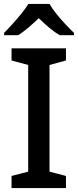

<svg xmlns="http://www.w3.org/2000/svg" viewBox="-20 -961 398 981"><path d="M317 0H39V-62L124 -84V-629L39 -652V-714H317V-652L233 -629V-84L317 -62ZM233 -941Q246 -918 268 -890.5Q290 -863 314.5 -837Q339 -811 358 -793V-781H285Q258 -797 231.5 -819.5Q205 -842 178 -868Q151 -842 125 -820Q99 -798 73 -781H1V-793Q20 -812 43.5 -838Q67 -864 89 -891Q111 -918 125 -941Z"/></svg>

Font: Noto Sans Thai Looped Medium
Style: Regular
Weight: 500
Designer: Sasikarn Vongin, Ben Mitchell
Foundry: The Fontpad Ltd
Version: Version 1.001; ttfautohint (v1.8.4.7-5d5b)